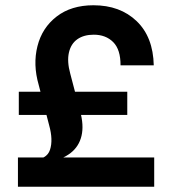

<svg xmlns="http://www.w3.org/2000/svg" viewBox="-20 -710 655 730"><path d="M167 -233.3 127.2 -387Q104.7 -464.6 122.4 -534.5Q140 -604.5 195.5 -647.3Q250.9 -690 335.3 -690Q436.5 -690 499.4 -629.8Q562.3 -569.6 564.6 -461.5H438.3Q438.6 -521.6 410.4 -549.9Q382.2 -578.1 336.4 -578.1Q298.8 -578.1 274.2 -560.9Q249.6 -543.6 242 -509.9Q234.4 -476.3 247.1 -430L284.3 -288.2Q299.4 -234.2 290 -193.9Q280.6 -153.5 248.7 -128.5Q216.7 -103.5 163.9 -93.5L103.9 -103.2Q157.9 -103.2 170.1 -140.5Q182.4 -177.9 167 -233.3ZM48.2 -111.2H566.3V0H48.2ZM51.5 -361.3H463.9V-272.9H51.5Z"/></svg>

Font: TASA Orbiter VF Text
Style: Regular
Weight: 400
Designer: Weizhong Zhang
Foundry: 本地遙控
Version: Version 1.001;Glyphs 3.2 (3192)